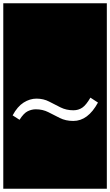

<svg xmlns="http://www.w3.org/2000/svg" viewBox="-32 -937 671 1170"><path d="M-12 213V-917H619V213ZM415 -200Q504 -200 565 -312L519 -342Q493 -297 469.5 -281Q446 -265 415 -265Q372 -265 337 -282.5Q302 -300 267.5 -318Q233 -336 190 -336Q150 -336 112 -312Q74 -288 45 -234L87 -207Q113 -248 137.5 -259.5Q162 -271 186 -271Q228 -271 262.5 -253.5Q297 -236 332.5 -218Q368 -200 415 -200Z"/></svg>

Font: Zilla Slab Highlight
Style: Regular
Weight: 400
Designer: Typotheque Type Foundry
Foundry: Typotheque type foundry
Version: Version 1.1; 2017; ttfautohint (v1.6)